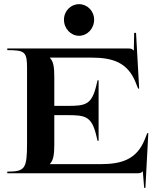

<svg xmlns="http://www.w3.org/2000/svg" viewBox="-20 -833 800 923"><path d="M287.5 -738.5C287.5 -695.7 320 -661 360 -661C400 -661 432.5 -695.7 432.5 -738.5C432.5 -779.9 400 -813 360 -813C320 -813 287.5 -779.9 287.5 -738.5ZM15 0H639C655 0 658.6 -2 665.6 -9H666.6L673 70H679L693 -193H688L676 -163C638.1 -68.2 567.1 -44 465 -44H220V-45C237 -63 241 -91.5 241 -137V-279.5H303C390.2 -279.5 420.5 -274.6 443 -181L449 -156H454V-447H449L443 -422C420.5 -328.4 390.2 -324 303 -324H241V-463C241 -508.5 237.5 -536.9 220.1 -554.6L220 -556H421C523.1 -556 594.1 -531.8 632 -437L644 -407H649L634 -675H625L623.3 -591.1H621.3C614.3 -598.1 611 -600 595 -600H15V-592C100.5 -592 110 -583.3 110 -505V-145C110 -21.7 100.5 -8 15 -8Z"/></svg>

Font: Prida01
Style: Black
Weight: 900
Designer: gluk
Foundry: gluk
Version: Version 00.072